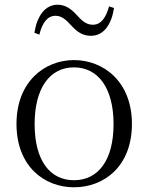

<svg xmlns="http://www.w3.org/2000/svg" viewBox="-20 -781 630 815"><path d="M294 14C421 14 540 -74 540 -255C540 -435 419 -526 294 -526C170 -526 50 -435 50 -255C50 -75 168 14 294 14ZM294 -16C191 -16 127 -101 127 -254C127 -407 191 -495 294 -495C397 -495 462 -407 462 -254C462 -101 397 -16 294 -16ZM126 -642 147 -634C160 -686 182 -714 216 -714C246 -714 264 -692 286 -669C306 -648 329 -629 366 -629C420 -629 453 -676 464 -747L443 -754C429 -704 408 -676 374 -676C345 -676 327 -694 304 -719C284 -741 259 -761 224 -761C171 -761 137 -712 126 -642Z"/></svg>

Font: Noto Serif SC Light
Style: Regular
Weight: 300
Designer: Ryoko NISHIZUKA 西塚涼子 (kana & ideographs); Frank Grießhammer (Latin, Greek & Cyrillic); Wenlong ZHANG 张文龙 (bopomofo); San
Foundry: Adobe
Version: Version 2.001;hotconv 1.1.0;makeotfexe 2.6.0